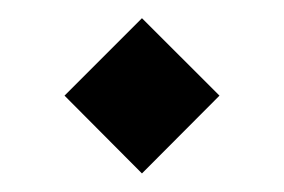

<svg xmlns="http://www.w3.org/2000/svg" viewBox="-20 -320 312 211"><path d="M136 -129.4 221.2 -214.9 136 -300 50.9 -214.9Z"/></svg>

Font: Arad-VF Thin Dots1
Style: Regular
Weight: 100
Designer: Mohammad Darvishi
Version: Version 1.000;August 30, 2024;FontCreator 15.0.0.2992 64-bit